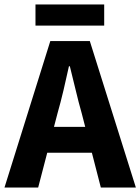

<svg xmlns="http://www.w3.org/2000/svg" viewBox="-26 -835 625 855"><path d="M-6 0 198 -652H374L579 0H423L338 -330Q324 -379 311 -434Q298 -489 285 -540H281Q270 -489 257 -434Q244 -379 230 -330L144 0ZM128 -155V-270H442V-155ZM132 -721V-815H438V-721Z"/></svg>

Font: Source Sans 3
Style: Bold
Weight: 700
Designer: Paul D. Hunt
Foundry: Adobe
Version: Version 3.052;hotconv 1.1.0;makeotfexe 2.6.0